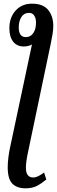

<svg xmlns="http://www.w3.org/2000/svg" viewBox="-20 -785 310 1045"><path d="M119 240Q72 240 47 214.5Q22 189 22 125Q22 100 26 69Q30 38 36 12L154 -543Q146 -538 133.5 -535Q121 -532 110 -532Q72 -532 51.5 -558.5Q31 -585 31 -631Q31 -690 65 -727.5Q99 -765 154 -765Q215 -765 242.5 -730.5Q270 -696 270 -644Q270 -623 266 -599.5Q262 -576 257 -551L134 36Q128 63 124.5 86.5Q121 110 121 127Q121 156 131.5 168.5Q142 181 160 181Q174 181 189 173.5Q204 166 220 154L232 192Q207 213 181.5 226.5Q156 240 119 240ZM121 -583Q146 -583 161 -604.5Q176 -626 176 -662Q176 -686 166 -700.5Q156 -715 138 -715Q111 -715 96.5 -692.5Q82 -670 82 -636Q82 -583 121 -583Z"/></svg>

Font: Noto Serif ExtraCondensed Medium
Style: Italic
Weight: 500
Width: 2
Italic angle: -12°
Designer: Monotype Design Team
Foundry: Monotype Imaging Inc.
Version: Version 2.013; ttfautohint (v1.8.4.7-5d5b)